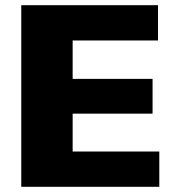

<svg xmlns="http://www.w3.org/2000/svg" viewBox="-20 -720 668 740"><path d="M260 -136H594V0H62V-700H589V-564H260V-416H568V-282H260Z"/></svg>

Font: Pathway Extreme 8pt Thin 12pt ExtraBold
Style: Regular
Weight: 800
Version: Version 1.001;gftools[0.9.26]